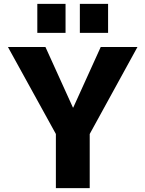

<svg xmlns="http://www.w3.org/2000/svg" viewBox="-20 -973 752 993"><path d="M393 -803V-953H539V-803ZM173 -803V-953H319V-803ZM215 -730 357 -417H359L501 -730H691L444 -280V0H269V-280L21 -730Z"/></svg>

Font: Mplus 1p ExtraBold
Style: Regular
Weight: 800
Version: Version 1.061